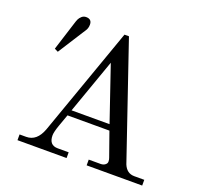

<svg xmlns="http://www.w3.org/2000/svg" viewBox="-127 -868 1041 1007"><g transform="rotate(20 394.0 -365.0)"><path d="M283 -244H495L391 -549ZM70 0V-32H107Q166 -32 193 -105L408 -712H433L650 -76Q668 -32 710 -32H766V0H456V-32H522Q537 -32 547 -39.5Q557 -47 557 -57Q557 -70 553 -79L506 -212H272L248 -145Q234 -105 234 -87Q234 -32 283 -32H344V0ZM188 -730Q220 -730 220 -699Q220 -688 217 -679Q214 -670 209 -663Q204 -656 198 -646L110 -508L90 -518L140 -676Q145 -693 149.5 -702.5Q154 -712 164 -721Q174 -730 188 -730Z"/></g></svg>

Font: Old Standard TT
Style: Regular
Weight: 400
Designer: Alexey Kryukov <alexios@thessalonica.org.ru>
Version: Version 2.2